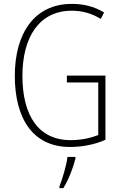

<svg xmlns="http://www.w3.org/2000/svg" viewBox="-20 -810 624 985"><path d="M323 -422V-387H484V-117C445 -102 395 -91 343 -91C176 -91 95 -219 95 -421C95 -619 181 -755 348 -755C397 -755 446 -744 497 -713L514 -746C461 -778 407 -790 348 -790C156 -790 56 -638 56 -421C56 -204 147 -56 339 -56C400 -56 466 -68 521 -93V-422ZM367 4V-5H326C322 36 299 111 285 146V155H305C333 110 355 51 367 4Z"/></svg>

Font: Noto Sans Malayalam UI Condensed ExtraLight
Style: Regular
Weight: 200
Width: 3
Designer: Jelle Bosma - Monotype Design Team
Foundry: Monotype Imaging Inc.
Version: Version 2.104